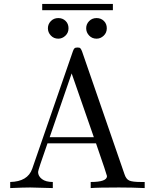

<svg xmlns="http://www.w3.org/2000/svg" viewBox="-20 -958 790 978"><path d="M32 0V-31Q121 -33 144 -98L351 -696Q355 -708 359.5 -712Q364 -716 375 -716Q381 -716 384.5 -715Q388 -714 390.5 -710.5Q393 -707 394 -705Q395 -703 398 -696L614 -71Q622 -46 638 -38.5Q654 -31 699 -31H717V0Q654 -3 586 -3Q478 -3 442 0V-31Q525 -31 525 -61Q525 -66 469 -228H222Q174 -92 174 -82Q174 -61 193.5 -46Q213 -31 249 -31V0Q153 -3 134 -3Q101 -3 32 0ZM195 -906V-938H555V-906ZM277 -866Q299 -866 314 -851.5Q329 -837 329 -814Q329 -791 313 -776Q297 -761 277 -761Q254 -761 239 -777Q224 -793 224 -814Q224 -835 239 -850.5Q254 -866 277 -866ZM233 -259H458L345 -584ZM472 -866Q494 -866 509 -851.5Q524 -837 524 -814Q524 -791 508 -776Q492 -761 472 -761Q449 -761 434 -777Q419 -793 419 -814Q419 -835 434 -850.5Q449 -866 472 -866Z"/></svg>

Font: CMU Serif
Style: Roman
Weight: 500
Version: Version 0.7.0